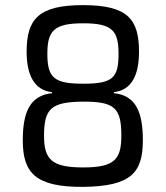

<svg xmlns="http://www.w3.org/2000/svg" viewBox="-20 -720 647 750"><path d="M183 -356C96 -347 69 -280 69 -172C69 -46 117 11 304 10C493 8 538 -46 538 -172C538 -280 512 -347 425 -356V-360C495 -368 523 -428 523 -518C523 -644 480 -700 304 -700C129 -700 84 -644 84 -518C84 -428 113 -368 183 -360ZM305 -629C419 -629 443 -600 443 -510C443 -417 422 -393 306 -393C192 -393 165 -415 165 -510C165 -600 191 -629 305 -629ZM306 -323C427 -323 454 -299 454 -190C454 -97 427 -66 305 -66C182 -66 152 -97 152 -190C152 -297 181 -322 306 -323Z"/></svg>

Font: SnT
Style: Regular
Weight: 400
Designer: Natanael Gama
Version: Version 1.001;PS 001.001;hotconv 1.0.70;makeotf.lib2.5.58329